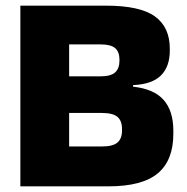

<svg xmlns="http://www.w3.org/2000/svg" viewBox="-20 -659 660 679"><path d="M182 0V-141H340.5Q379 -141 395.2 -154.8Q411.5 -168.5 411.5 -197.5V-203Q411.5 -232 395.2 -245.8Q379 -259.5 340.5 -259.5H178.5V-389H335Q372 -389 387.2 -403Q402.5 -417 402.5 -444.5V-448Q402.5 -475.5 387.2 -488.8Q372 -502 335 -502H178.5V-639H355Q475 -639 527.8 -601Q580.5 -563 580.5 -487V-480Q580.5 -423.5 549.2 -392.2Q518 -361 450.5 -358V-352.5Q524.5 -344.5 558.8 -305.5Q593 -266.5 593 -197V-185.5Q593 -92 538 -46Q483 0 363.5 0ZM52 0V-639H224.5V0Z"/></svg>

Font: Anek Latin Medium ExtraBold
Style: Regular
Weight: 800
Version: Version 1.003